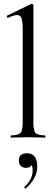

<svg xmlns="http://www.w3.org/2000/svg" viewBox="-20 -746 293 1041"><path d="M224 -12Q227 -12 227 -6Q227 0 224 0Q214 0 183 -1Q152 -2 132 -2Q113 -2 82 -1Q51 0 40 0Q37 0 37 -6Q37 -12 40 -12Q79 -12 91 -25Q103 -38 103 -81V-597Q103 -649 86.5 -660.5Q70 -672 25 -650Q22 -649 19.5 -651.5Q17 -654 17 -657.5Q17 -661 20 -662L150 -725Q153 -727 157 -723.5Q161 -720 161 -717V-81Q161 -38 172.5 -25Q184 -12 224 -12ZM126 85Q182 85 182 158Q182 219 121 275Q117 277 113.5 273.5Q110 270 113 267Q157 227 157 178Q157 158 151 149Q144 164 121 164Q103 164 92.5 153.5Q82 143 82 125Q82 85 126 85Z"/></svg>

Font: Cormorant
Style: Regular
Weight: 400
Designer: Christian Thalmann (Catharsis Fonts)
Version: Version 1.000;PS 001.000;hotconv 1.0.70;makeotf.lib2.5.58329